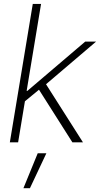

<svg xmlns="http://www.w3.org/2000/svg" viewBox="-20 -748 525 1009"><path d="M104 -210 114.3 -270.5H124L427.7 -529.3H484.9L208 -293.5L203.1 -291.5ZM31.7 0 152.3 -727.5H195.8L75.2 0ZM360.4 0 178.2 -287.1 214.8 -316.4 416 0ZM103 241.2 178.2 57.6H223.6L137.2 241.2Z"/></svg>

Font: Inter 24pt ExtraLight
Style: Italic
Weight: 250
Italic angle: -9.3988°
Version: Version 4.001;git-66647c0bb